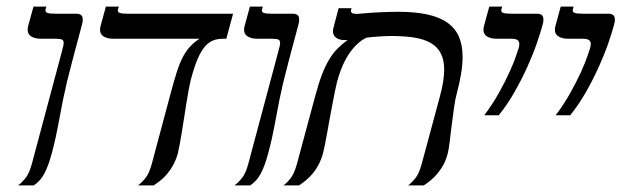

<svg xmlns="http://www.w3.org/2000/svg" viewBox="-20 -560 1877 580"><path d="M136.2 -96.2Q126 -58.1 113.8 -35.4Q101.6 -12.7 82 0H34.7Q45.9 -8.3 57.1 -22.2Q68.4 -36.1 76.2 -64.9L162.6 -388.2Q166.5 -403.8 169.4 -414.1Q172.4 -424.3 172.4 -430.2Q172.4 -438 167.2 -440.4Q162.1 -442.9 149.4 -442.9H104Q86.4 -442.9 75 -449.5Q63.5 -456.1 63.5 -470.2Q63.5 -475.1 64.9 -481L81.1 -540H120.1L117.7 -531.7Q117.2 -530.8 117.2 -528.3Q117.2 -523.4 123.3 -521Q129.4 -518.6 147.9 -518.6H210.9Q218.3 -518.6 224.1 -515.1Q230 -511.7 230 -500.5Q230 -494.1 228 -486.8L199.2 -378.9Q189 -340.8 182.1 -312Q175.3 -283.2 170.7 -260.3Q166 -237.3 162.6 -218.3Q159.2 -199.2 155.5 -180.7Q151.9 -162.1 147.5 -141.8Q143.1 -121.6 136.2 -96.2Z M684.1 -518.6 663.6 -442.9H652.8Q636.7 -442.9 623.5 -437.7Q610.4 -432.6 598.6 -418.9Q586.9 -405.3 576.7 -381.1Q566.4 -356.9 556.2 -318.4Q553.7 -308.6 550.5 -291.3Q547.4 -273.9 543.7 -252.2Q540 -230.5 536.6 -207Q533.2 -183.6 529.5 -162.1Q525.9 -140.6 522.7 -123Q519.5 -105.5 517.1 -96.2Q511.7 -77.1 503.4 -62Q495.1 -46.9 485.4 -35.2Q475.6 -23.4 464.8 -14.9Q454.1 -6.3 444.3 0H397Q408.2 -8.3 419.4 -22.2Q430.7 -36.1 438.5 -64.9L493.2 -269.5Q503.9 -310.1 512.7 -338.1Q521.5 -366.2 531.2 -385.5Q541 -404.8 553.2 -418.2Q565.4 -431.6 582.5 -442.9H322.8Q305.2 -442.9 293.7 -449.5Q282.2 -456.1 282.2 -470.2Q282.2 -475.1 283.7 -481L299.8 -540H338.9L336.4 -531.7Q335.9 -530.8 335.9 -528.3Q335.9 -523.4 342 -521Q348.1 -518.6 366.7 -518.6Z M790 -96.2Q779.8 -58.1 767.6 -35.4Q755.4 -12.7 735.8 0H688.5Q699.7 -8.3 710.9 -22.2Q722.2 -36.1 730 -64.9L816.4 -388.2Q820.3 -403.8 823.2 -414.1Q826.2 -424.3 826.2 -430.2Q826.2 -438 821 -440.4Q815.9 -442.9 803.2 -442.9H757.8Q740.2 -442.9 728.8 -449.5Q717.3 -456.1 717.3 -470.2Q717.3 -475.1 718.8 -481L734.9 -540H773.9L771.5 -531.7Q771 -530.8 771 -528.3Q771 -523.4 777.1 -521Q783.2 -518.6 801.8 -518.6H864.7Q872.1 -518.6 877.9 -515.1Q883.8 -511.7 883.8 -500.5Q883.8 -494.1 881.8 -486.8L853 -378.9Q842.8 -340.8 835.9 -312Q829.1 -283.2 824.5 -260.3Q819.8 -237.3 816.4 -218.3Q813 -199.2 809.3 -180.7Q805.7 -162.1 801.3 -141.8Q796.9 -121.6 790 -96.2Z M1332.5 -96.2Q1327.6 -77.1 1319.3 -62Q1311 -46.9 1301 -35.2Q1291 -23.4 1280.5 -14.9Q1270 -6.3 1260.3 0H1212.9Q1224.1 -8.3 1235.1 -22.2Q1246.1 -36.1 1253.9 -64.9L1309.1 -269.5Q1315.4 -293 1318.6 -312.7Q1321.8 -332.5 1321.8 -349.6Q1321.8 -378.9 1311.8 -398.4Q1301.8 -418 1282 -429.7Q1262.2 -441.4 1232.7 -446.3Q1203.1 -451.2 1163.6 -451.2Q1146.5 -451.2 1127.2 -450Q1107.9 -448.7 1087.4 -446.3Q1059.6 -433.6 1035.9 -399.7Q1012.2 -365.7 997.6 -310.5Q995.1 -300.8 991.7 -283.9Q988.3 -267.1 984.4 -246.3Q980.5 -225.6 976.3 -203.1Q972.2 -180.7 968.5 -159.9Q964.8 -139.2 961.4 -122.3Q958 -105.5 955.6 -96.2Q950.2 -77.1 942.1 -62Q934.1 -46.9 924.1 -35.2Q914.1 -23.4 903.6 -14.9Q893.1 -6.3 883.3 0H836.4Q847.7 -8.3 858.4 -22.2Q869.1 -36.1 877 -64.9L932.1 -269.5Q942.4 -308.1 952.6 -334.7Q962.9 -361.3 974.4 -380.4Q985.8 -399.4 999.5 -413.1Q1013.2 -426.8 1030.8 -439.9Q1028.3 -439 1025.1 -439Q1022 -439 1019.5 -439Q1005.4 -439 995.6 -445.8Q985.8 -452.6 985.8 -465.8Q985.8 -470.2 987.3 -476.1L1002.9 -535.2H1042L1040.5 -529.8Q1040 -528.8 1040 -526.9Q1040 -522.9 1043.7 -520.5Q1047.4 -518.1 1057.6 -518.1Q1060.5 -518.1 1064 -518.3Q1067.4 -518.6 1071.3 -519Q1097.7 -521.5 1127.2 -522.9Q1156.7 -524.4 1183.1 -524.4Q1235.8 -524.4 1272.9 -515.9Q1310.1 -507.3 1333.3 -490.2Q1356.4 -473.1 1366.9 -447.8Q1377.4 -422.4 1377.4 -388.2Q1377.4 -364.7 1373 -337.9Q1368.7 -311 1360.4 -279.8Q1355 -260.3 1351.3 -233.2Q1347.7 -206.1 1344.2 -179.2Q1340.8 -152.3 1338.1 -129.6Q1335.4 -106.9 1332.5 -96.2Z M1442.9 -211.9Q1468.3 -245.6 1487.3 -279.8Q1506.3 -314 1519.3 -342.5Q1532.2 -371.1 1538.8 -390.9Q1545.4 -410.6 1546.9 -415Q1548.8 -421.4 1548.8 -427.2Q1548.8 -442.9 1526.4 -442.9H1481Q1463.4 -442.9 1451.9 -449.5Q1440.4 -456.1 1440.4 -470.2Q1440.4 -475.1 1441.9 -481L1458 -540H1497.1L1494.6 -531.7Q1494.1 -530.3 1494.1 -528.3Q1494.1 -523.4 1500.5 -521Q1506.8 -518.6 1524.9 -518.6H1602.5Q1609.9 -518.6 1615.7 -515.1Q1621.6 -511.7 1621.6 -500.5Q1621.6 -494.1 1619.6 -486.8Q1612.8 -460.9 1600.8 -426.8Q1588.9 -392.6 1572 -355.7Q1555.2 -318.8 1533.9 -281.5Q1512.7 -244.1 1486.8 -211.9Z M1658.7 -211.9Q1684.1 -245.6 1703.1 -279.8Q1722.2 -314 1735.1 -342.5Q1748 -371.1 1754.6 -390.9Q1761.2 -410.6 1762.7 -415Q1764.6 -421.4 1764.6 -427.2Q1764.6 -442.9 1742.2 -442.9H1696.8Q1679.2 -442.9 1667.7 -449.5Q1656.2 -456.1 1656.2 -470.2Q1656.2 -475.1 1657.7 -481L1673.8 -540H1712.9L1710.4 -531.7Q1710 -530.3 1710 -528.3Q1710 -523.4 1716.3 -521Q1722.7 -518.6 1740.7 -518.6H1818.4Q1825.7 -518.6 1831.5 -515.1Q1837.4 -511.7 1837.4 -500.5Q1837.4 -494.1 1835.4 -486.8Q1828.6 -460.9 1816.7 -426.8Q1804.7 -392.6 1787.8 -355.7Q1771 -318.8 1749.8 -281.5Q1728.5 -244.1 1702.6 -211.9Z"/></svg>

Font: Arian Grqi
Style: Italic
Weight: 400
Italic angle: -15°
Designer: Ruben Hakobyan (Tarumian)
Foundry: Ruben Hakobyan (Tarumian)
Version: Version 1.002